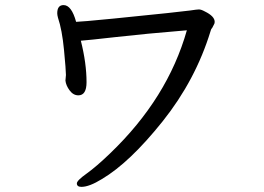

<svg xmlns="http://www.w3.org/2000/svg" viewBox="-20 -706 1040 755"><path d="M300.3 28.8Q282.2 28.8 282.2 15.1Q282.2 3.9 320.6 -23.4Q358.9 -50.8 413.1 -103Q639.2 -319.8 714.8 -586.9Q549.3 -573.2 437.7 -560.5Q326.2 -547.9 297.9 -545.9Q320.3 -457 320.3 -382.8Q320.3 -331.1 288.1 -331.1Q268.1 -331.1 253.7 -350.6Q239.3 -370.1 237.3 -389.2L239.3 -411.1Q239.3 -430.2 231.7 -509.5Q224.1 -588.9 208 -636.2Q205.1 -647 205.1 -653.8Q205.1 -686 230 -686Q261.2 -686 279.3 -620.1Q294.9 -620.1 425.3 -632.8Q698.2 -660.2 726.6 -664.6Q754.9 -668.9 762.2 -668.9Q771 -668.9 785.2 -661.1Q824.2 -642.1 824.2 -620.1Q824.2 -613.8 821.5 -609.9Q818.8 -606 816.9 -601.1Q814.9 -596.2 812.5 -594Q810.1 -591.8 808.1 -584Q749 -391.1 619.6 -229Q490.2 -66.9 380.9 -2Q331.1 28.8 300.3 28.8Z"/></svg>

Font: LXGW WenKai GB Screen
Style: Regular
Weight: 400
Designer: LXGW / Fontworks Inc.
Foundry: LXGW / Fontworks Inc.
Version: Version 1.321;February 19, 2024;FontCreator 14.0.0.2901 64-b